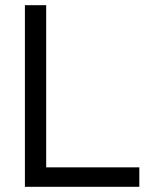

<svg xmlns="http://www.w3.org/2000/svg" viewBox="-20 -720 578 740"><path d="M76 -700V0H517V-75H158V-700Z"/></svg>

Font: Space Text
Style: Regular
Weight: 400
Designer: Florian Karsten (Space Text), Colophon Foundry (Space Mono)
Foundry: Florian Karsten
Version: Version 1.003;PS 001.003;hotconv 1.0.88;makeotf.lib2.5.64775